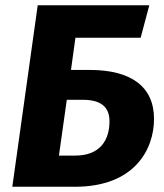

<svg xmlns="http://www.w3.org/2000/svg" viewBox="-20 -713 627 733"><path d="M323 -446H251L268 -569H517L550 -693H124L27 0H266C494 0 568 -143 568 -259C568 -384 478 -446 323 -446ZM267 -119H205L235 -332H296C365 -332 398 -305 398 -250C398 -179 363 -119 267 -119Z"/></svg>

Font: Fira Sans
Style: Bold Italic
Weight: 700
Italic angle: -8°
Designer: bBox Type GmbH & Carrois Corporate GbR & Edenspiekermann AG
Foundry: bBox Type GmbH & Carrois Corporate GbR & Edenspiekermann AG
Version: Version 4.301;PS 004.301;hotconv 1.0.88;makeotf.lib2.5.64775